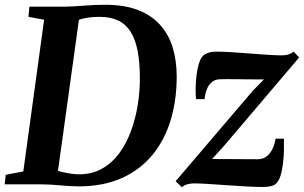

<svg xmlns="http://www.w3.org/2000/svg" viewBox="-30 -771 1272 803"><path d="M93 -743H239Q280.5 -744 323 -747.5Q365.5 -751 406.5 -751Q490 -751.5 547.8 -728.8Q605.5 -706 641.2 -665.2Q677 -624.5 693 -569.8Q709 -515 709 -451.5Q709 -352.5 683.8 -268.8Q658.5 -185 607.2 -122.8Q556 -60.5 478.8 -26Q401.5 8.5 297.5 8.5Q280.5 8.5 261.2 7.2Q242 6 222 4.2Q202 2.5 182.5 1.2Q163 0 144.5 0H-10.5L-6 -40L67.5 -54L154.5 -688.5L89 -700.5ZM208 -24 190.5 -63.5Q199 -60 217.2 -55Q235.5 -50 257.8 -46Q280 -42 300.5 -42Q355.5 -42 397.5 -66Q439.5 -90 469.5 -131.2Q499.5 -172.5 518.2 -224.2Q537 -276 546 -332Q555 -388 555 -441.5Q555 -509.5 545.5 -558.5Q536 -607.5 515.8 -639Q495.5 -670.5 463.5 -685.5Q431.5 -700.5 386.5 -700.5Q362.5 -700.5 343.8 -698Q325 -695.5 311.5 -691.8Q298 -688 289.5 -684L303.5 -713ZM1074 -439Q1060.5 -439 1041.2 -439Q1022 -439 1000.2 -439.2Q978.5 -439.5 957.5 -439.8Q936.5 -440 918.8 -440Q901 -440 890 -439.5Q869 -439 855.5 -427.2Q842 -415.5 834.8 -396.8Q827.5 -378 825.5 -356.5H790Q788 -373 788.2 -400.8Q788.5 -428.5 792.2 -458.2Q796 -488 804.2 -511.8Q812.5 -535.5 827 -544Q832.5 -547.5 844.2 -551.2Q856 -555 874 -555Q901.5 -555 938.8 -552.8Q976 -550.5 1015.5 -547.2Q1055 -544 1090 -541.8Q1125 -539.5 1147.5 -539.5Q1164 -539.5 1176 -543Q1188 -546.5 1198 -555.5L1221 -530.5L903.5 -157L857 -106Q876.5 -106 901 -105.8Q925.5 -105.5 951.5 -105.5Q977.5 -105.5 1002.5 -105.2Q1027.5 -105 1048 -105Q1079 -105.5 1098.2 -130Q1117.5 -154.5 1122.5 -191H1157.5Q1158 -171.5 1157.5 -143.5Q1157 -115.5 1153.5 -86.5Q1150 -57.5 1142.5 -34.2Q1135 -11 1122 -1Q1115.5 4.5 1102.2 7.8Q1089 11 1068.5 11Q1040.5 11 1000.5 8.8Q960.5 6.5 918 3.5Q875.5 0.5 838.8 -1.8Q802 -4 780 -4Q767 -4 753.5 -0.2Q740 3.5 730.5 12L704.5 -13L1027 -391Z"/></svg>

Font: Merriweather 48pt
Style: Bold Italic
Weight: 700
Italic angle: -7.8°
Version: Version 2.101